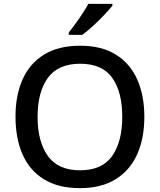

<svg xmlns="http://www.w3.org/2000/svg" viewBox="-20 -961 825 991"><path d="M725 -358Q725 -247 688 -164.5Q651 -82 577 -36Q503 10 393 10Q280 10 206 -36Q132 -82 96 -165Q60 -248 60 -359Q60 -469 96.5 -551Q133 -633 207 -679Q281 -725 394 -725Q504 -725 577.5 -679.5Q651 -634 688 -551.5Q725 -469 725 -358ZM174 -358Q174 -230 227 -156Q280 -82 393 -82Q507 -82 559 -156Q611 -230 611 -358Q611 -486 559.5 -559Q508 -632 394 -632Q280 -632 227 -559Q174 -486 174 -358ZM560 -931Q545 -913 518 -884Q491 -855 460 -827Q429 -799 405 -781H335V-793Q350 -812 369 -838Q388 -864 406 -891.5Q424 -919 436 -941H560Z"/></svg>

Font: Noto Sans Sinhala Medium
Style: Regular
Weight: 500
Designer: Jelle Bosma - Monotype Design Team
Foundry: Monotype Imaging Inc.
Version: Version 2.006; ttfautohint (v1.8.4.7-5d5b)